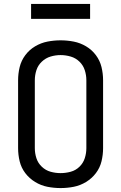

<svg xmlns="http://www.w3.org/2000/svg" viewBox="-20 -948 616 976"><path d="M288 8Q322 8 355 1.5Q388 -5 417.5 -23Q447 -41 467.5 -68Q488 -95 496 -128Q504 -161 504 -195V-540Q504 -574 496 -607Q488 -640 467.5 -667.5Q447 -695 417.5 -712.5Q388 -730 355 -736.5Q322 -743 288 -743Q254 -743 221 -736.5Q188 -730 158.5 -712.5Q129 -695 108.5 -667.5Q88 -640 80 -607Q72 -574 72 -540V-195Q72 -161 80 -128Q88 -95 108.5 -68Q129 -41 158.5 -23Q188 -5 221 1.5Q254 8 288 8ZM288 -68Q262 -68 237 -75Q212 -82 192.5 -100.5Q173 -119 165 -144Q157 -169 157 -195V-540Q157 -566 165 -591Q173 -616 192.5 -634.5Q212 -653 237 -660.5Q262 -668 288 -668Q314 -668 339.5 -660.5Q365 -653 384 -634.5Q403 -616 411 -591Q419 -566 419 -540V-195Q419 -169 411 -144Q403 -119 384 -100.5Q365 -82 339.5 -75Q314 -68 288 -68ZM438 -852V-928H138V-852Z"/></svg>

Font: Iosevka Sparkle
Style: Regular
Weight: 400
Designer: Belleve Invis
Foundry: Belleve Invis
Version: Version 4.5.0; ttfautohint (v1.8.3)